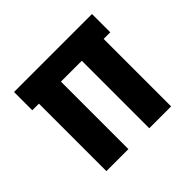

<svg xmlns="http://www.w3.org/2000/svg" viewBox="-131 -684 839 839"><g transform="rotate(-45 288.0 -265.0)"><path d="M88 0H224V-417H353V0H488V-417H529V-530H47V-417H88Z"/></g></svg>

Font: Iosevka Sparkle Extrabold
Style: Regular
Weight: 800
Designer: Belleve Invis
Foundry: Belleve Invis
Version: Version 4.5.0; ttfautohint (v1.8.3)